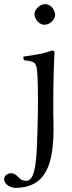

<svg xmlns="http://www.w3.org/2000/svg" viewBox="-68 -667 347 930"><path d="M113 -307C115 -274 116 -235 116 -177C116 -135 115 -91 114 -50C110 82 109 209 59 209C48 209 35 205 28 198C18 188 6 172 -16 172C-27 172 -48 182 -48 200C-48 229 -12 243 7 243C28 243 80 240 117 209C164 171 194 98 191 -64C190 -94 190 -143 190 -173C190 -224 191 -260 192 -311C193 -361 196 -415 196 -415C196 -419 191 -422 183 -422C155 -411 115 -402 46 -393C44 -387 46 -381 48 -375C102 -370 110 -364 113 -307ZM99 -599C99 -573 123 -547 147 -547C175 -547 199 -574 199 -595C199 -619 178 -647 151 -647C127 -647 99 -623 99 -599Z"/></svg>

Font: Libertinus Serif Display
Style: Regular
Weight: 400
Designer: Philipp H. Poll, Khaled Hosny
Foundry: Caleb Maclennan
Version: Version 7.050;RELEASE